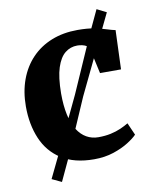

<svg xmlns="http://www.w3.org/2000/svg" viewBox="-83 -708 677 855"><g transform="rotate(-10 256.0 -280.5)"><path d="M287 11Q197 11 139.5 -26Q82 -63 54.8 -127.2Q27.5 -191.5 27.5 -273Q27.5 -339.5 47.5 -394Q67.5 -448.5 105 -487.8Q142.5 -527 195.2 -548Q248 -569 313 -569Q357.5 -569 388.8 -562.8Q420 -556.5 442.2 -549.2Q464.5 -542 480 -539L473.5 -362.5H378.5L353.5 -476Q351.5 -484.5 342.5 -490.2Q333.5 -496 321.8 -498.5Q310 -501 300 -501Q268.5 -501 244.5 -481.8Q220.5 -462.5 206.5 -419.5Q192.5 -376.5 192 -303Q192 -248 201 -206.5Q210 -165 227.2 -137.5Q244.5 -110 268.8 -96.2Q293 -82.5 322 -82.5Q353 -82.5 378.2 -88Q403.5 -93.5 424 -102.5Q444.5 -111.5 460 -121L484.5 -65.5Q471.5 -51.5 443.2 -33.5Q415 -15.5 375 -2.2Q335 11 287 11ZM127.5 85.5 84 65 134.5 -39.5 252 -287.5 365 -544 412.5 -645.5 455.5 -624 406.5 -522.5 286.5 -273 176.5 -19.5Z"/></g></svg>

Font: Merriweather 20pt ExtraBold
Style: Regular
Weight: 800
Version: Version 2.100